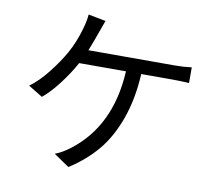

<svg xmlns="http://www.w3.org/2000/svg" viewBox="-88 -896 1175 1038"><g transform="rotate(10 500.0 -376.5)"><path d="M348.6 -601.6H821.3Q871.1 -601.6 915 -607.4V-521.5Q867.2 -524.4 821.3 -524.4H652.3Q644.5 -384.8 605 -275.4Q565.4 -166 503.4 -92.3Q441.4 -18.6 351.6 39.1L266.6 -18.6Q307.6 -34.2 347.7 -65.4Q551.8 -220.7 568.4 -524.4H311.5Q279.3 -464.8 232.9 -404.3Q186.5 -343.8 144.5 -309.6L66.4 -357.4Q115.2 -392.6 164.1 -454.6Q212.9 -516.6 244.1 -572.3Q278.3 -632.8 300.8 -711.9Q314.5 -759.8 316.4 -792L412.1 -773.4Q392.6 -720.7 386.7 -703.1Q372.1 -660.2 348.6 -601.6Z"/></g></svg>

Font: GenEi Gothic M Regular
Style: Regular
Weight: 400
Designer: o_tamon (Modified); [Source Han Sans]
Ryoko NISHIZUKA  (kana & ideographs); Paul D. Hunt (Latin, Greek & Cyrillic); Wenl
Version: Version 1.1a;Original Version 1.004